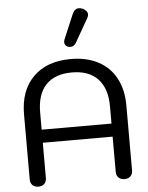

<svg xmlns="http://www.w3.org/2000/svg" viewBox="-64 -1051 858 1112"><g transform="rotate(-5 364.5 -494.5)"><path d="M67 -37V-414Q67 -553 146 -631.5Q225 -710 364 -710Q456 -710 523.5 -674.5Q591 -639 626.5 -572Q662 -505 662 -414V-37Q662 -15 649 -2.5Q636 10 614 10Q593 10 580 -2.5Q567 -15 567 -37V-241H161V-37Q161 -15 148.5 -2.5Q136 10 114 10Q92 10 79.5 -2.5Q67 -15 67 -37ZM567 -317V-417Q567 -521 515 -576.5Q463 -632 364 -632Q265 -632 213 -577.5Q161 -523 161 -417V-317ZM335 -811Q335 -818 338 -825L398 -967Q411 -999 437 -999Q447 -999 461 -993Q487 -979 487 -959Q487 -949 480 -937L401 -799Q389 -780 368 -780Q360 -780 353 -783Q335 -792 335 -811Z"/></g></svg>

Font: Kodchasan Medium
Style: Regular
Weight: 500
Designer: Katatrad Aksorn Co.,Ltd.
Foundry: Cadson Demak Co.,Ltd.
Version: Version 1.000; ttfautohint (v1.6)